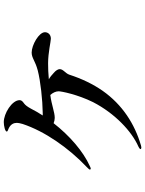

<svg xmlns="http://www.w3.org/2000/svg" viewBox="107 -876 785 1040"><g transform="rotate(-90 500.0 -356.5)"><path d="M735 -578C705 -578 691 -559 638 -545C580 -530 479 -519 407 -518H394C408 -539 420 -561 431 -582C442 -602 450 -612 459 -619C472 -628 477 -634 477 -644C476 -685 405 -729 358 -729C338 -729 307 -722 307 -713C307 -708 316 -706 325 -702C347 -691 354 -675 354 -658C354 -651 352 -641 348 -627C309 -509 220 -379 113 -278C106 -271 101 -266 101 -263C101 -260 103 -258 107 -258C110 -258 113 -260 120 -263C200 -299 285 -373 352 -459C362 -455 373 -453 381 -453C412 -453 450 -470 505 -477C517 -464 525 -447 525 -432C525 -417 508 -330 466 -245C405 -127 308 -36 226 0C214 6 212 9 212 12C212 14 215 16 219 16C221 16 224 16 232 14C348 -20 452 -86 528 -194C564 -246 593 -306 615 -374C622 -395 645 -407 645 -426C645 -435 638 -447 625 -458C614 -468 603 -478 590 -485C621 -488 650 -489 677 -489C734 -489 795 -474 810 -474C834 -474 845 -491 845 -506C845 -539 775 -578 735 -578Z"/></g></svg>

Font: Shippori Mincho OTF SemiBold
Style: Regular
Weight: 600
Designer: FONTDASU
Foundry: FONTDASU / Google Inc. / but / Adobe
Version: Version 3.300;hotconv 1.0.109;makeotfexe 2.5.65596